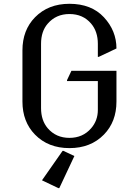

<svg xmlns="http://www.w3.org/2000/svg" viewBox="-20 -767 728 1007"><path d="M590.8 -395.5V-234.4Q590.8 -128.4 524.9 -61Q455.6 9.8 344.2 9.8Q232.9 9.8 163.6 -61Q97.7 -128.4 97.7 -234.4V-502.9Q97.7 -608.9 163.6 -676.3Q232.9 -747.1 344.2 -747.1Q459.5 -747.1 525.1 -676.3Q590.8 -605.5 590.8 -512.7L498 -468.8H493.2V-537.1Q493.2 -601.6 458 -643.1Q415.5 -693.4 344.2 -693.4Q273.9 -693.4 230.5 -643.1Q195.3 -603 195.3 -537.1V-200.2Q195.3 -135.3 230.5 -94.2Q273.9 -43.9 344.2 -43.9Q414.6 -43.9 458 -94.2Q493.2 -134.8 493.2 -190.4V-341.8H331.5V-346.7L354.5 -395.5ZM291 219.7H286.1L200.2 178.7L308.1 24.4H313L370.1 51.3Z"/></svg>

Font: Nova Slim
Style: Book
Weight: 400
Version: Version 2.000